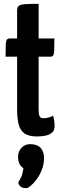

<svg xmlns="http://www.w3.org/2000/svg" viewBox="-20 -700 324 999"><path d="M173 10Q129 10 106.5 -6.5Q84 -23 76.5 -55Q69 -87 69 -131V-405H9Q9 -448 10 -468Q11 -488 16 -494Q21 -500 32 -500H69V-645Q69 -663 78.5 -670Q88 -677 112 -678.5Q136 -680 181 -680V-500H263Q263 -457 262 -437Q261 -417 256.5 -411Q252 -405 241 -405H181V-133Q181 -122 182 -110.5Q183 -99 188 -92Q193 -85 205 -85Q219 -85 231 -88Q243 -91 257 -98Q259 -88 261.5 -74.5Q264 -61 264 -44Q264 -20 249 -8.5Q234 3 213 6.5Q192 10 173 10ZM117 279Q102 279 91 273.5Q80 268 75 250Q92 221 95.5 207.5Q99 194 102 175Q86 165 80 150Q74 135 74 115Q74 88 92 69Q110 50 138 50Q173 50 191 69Q209 88 209 123Q209 154 198 182.5Q187 211 171 232.5Q155 254 140 266.5Q125 279 117 279Z"/></svg>

Font: Yanone Kaffeesatz
Style: Bold
Weight: 700
Designer: Yanone (Cyrillic: Daniel Pouzeot, Huerta Tipografica, and Cyreal)
Foundry: Yanone
Version: Version 2.003